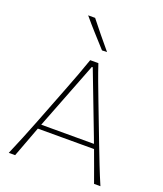

<svg xmlns="http://www.w3.org/2000/svg" viewBox="-171 -1081 1011 1191"><g transform="rotate(20 334.0 -485.0)"><path d="M31 0Q56 -58 81.8 -121.2Q107.5 -184.5 130 -242L225 -486.5Q250.5 -552 270.5 -605.5Q290.5 -659 309 -713H363Q381 -658.5 400.8 -605.5Q420.5 -552.5 446 -486L540 -240.5Q562.5 -181.5 587 -119.2Q611.5 -57 636 0H594Q576.5 -49 557.5 -101Q538.5 -153 520 -203H149Q109.5 -99.5 73 0ZM177 -275.5Q169 -254.5 160.5 -233H508.5Q501 -253.5 494 -272L339 -677H333ZM357 -795Q317.5 -838.5 278.5 -881.8Q239.5 -925 202 -970H248Q282 -926.5 317.8 -883Q353.5 -839.5 390 -796Z"/></g></svg>

Font: Commissioner Flair Thin
Style: Regular
Weight: 100
Designer: Kostas Bartsokas
Foundry: Kostas Bartsokas
Version: Version 1.000; ttfautohint (v1.8.3)